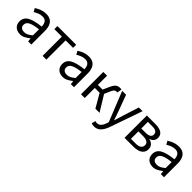

<svg xmlns="http://www.w3.org/2000/svg" viewBox="219 -1622 2956 2956"><g transform="rotate(45 1696.5 -144.5)"><path d="M194.3 12Q153.6 12 121.2 -4.3Q88.8 -20.5 70.1 -51.5Q51.4 -82.4 51.4 -126.2Q51.4 -208 123.4 -250.2Q195.4 -292.3 350.7 -309Q350.5 -339.5 342 -367Q333.5 -394.6 311.5 -411.7Q289.4 -428.9 249.9 -428.9Q208.1 -428.9 171.1 -413.4Q134 -397.9 104.9 -379L73 -435.4Q95.3 -450.4 125 -464.9Q154.7 -479.4 189.9 -488.7Q225.1 -498 264.1 -498Q323.2 -498 360.4 -473.3Q397.6 -448.6 415.2 -403.6Q432.8 -358.6 432.8 -297.7V0H364.5L358.1 -57.9H354.8Q319.7 -29.1 279.8 -8.5Q239.9 12 194.3 12ZM217.2 -56.5Q252.6 -56.5 284.1 -72.3Q315.6 -88.1 350.7 -118.9V-249.9Q269 -240.4 221.3 -224.5Q173.6 -208.6 153 -185.6Q132.5 -162.7 132.5 -131.5Q132.5 -91.2 157.3 -73.8Q182.1 -56.5 217.2 -56.5Z M678.8 0V-419.1H516V-486.1H923.8V-419.1H761V0Z M1123.3 12Q1082.6 12 1050.2 -4.3Q1017.8 -20.5 999.1 -51.5Q980.4 -82.4 980.4 -126.2Q980.4 -208 1052.4 -250.2Q1124.4 -292.3 1279.7 -309Q1279.5 -339.5 1271 -367Q1262.5 -394.6 1240.5 -411.7Q1218.4 -428.9 1178.9 -428.9Q1137.1 -428.9 1100.1 -413.4Q1063 -397.9 1033.9 -379L1002 -435.4Q1024.3 -450.4 1054 -464.9Q1083.7 -479.4 1118.9 -488.7Q1154.1 -498 1193.1 -498Q1252.2 -498 1289.4 -473.3Q1326.6 -448.6 1344.2 -403.6Q1361.8 -358.6 1361.8 -297.7V0H1293.5L1287.1 -57.9H1283.8Q1248.7 -29.1 1208.8 -8.5Q1168.9 12 1123.3 12ZM1146.2 -56.5Q1181.6 -56.5 1213.1 -72.3Q1244.6 -88.1 1279.7 -118.9V-249.9Q1198 -240.4 1150.3 -224.5Q1102.6 -208.6 1082 -185.6Q1061.5 -162.7 1061.5 -131.5Q1061.5 -91.2 1086.3 -73.8Q1111.1 -56.5 1146.2 -56.5Z M1515 0V-486.1H1596.5V-286.1H1699.1L1747.4 -394.1Q1767.2 -437.4 1786.6 -458.9Q1806 -480.5 1827.7 -488Q1849.3 -495.6 1875.7 -495.6Q1892.5 -495.6 1904.5 -490.1L1889.9 -413Q1885.9 -415 1882.3 -415.4Q1878.7 -415.7 1873.7 -415.7Q1855.1 -415.7 1838.7 -404.8Q1822.3 -393.8 1803.6 -351.5L1762.1 -255.7L1918.6 0H1828.7L1701.8 -219.1H1596.5V0Z M2004.3 209.5Q1987.5 209.5 1973.3 206.5Q1959.2 203.5 1947.2 198.8L1964.6 134.7Q1974.1 137.7 1983.1 139.5Q1992.1 141.2 2000.4 141.2Q2041.7 141.2 2068.6 111.4Q2095.4 81.6 2110 36.9L2121.1 1L1926 -486.1H2010.8L2110 -217Q2121.6 -185.5 2133.7 -149.9Q2145.8 -114.3 2157.3 -80H2161.3Q2171.9 -113.5 2182.2 -149.2Q2192.6 -184.8 2202.2 -217L2288.8 -486.1H2369.4L2186.3 40Q2169.1 88.1 2145.3 126.5Q2121.5 165 2087.2 187.2Q2053 209.5 2004.3 209.5Z M2462.9 0V-486H2649.9Q2703.4 -486 2743.5 -473.8Q2783.7 -461.6 2806.4 -434.4Q2829.1 -407.1 2829.1 -362.8Q2829.1 -322.6 2807.4 -296.3Q2785.8 -270.1 2748.2 -259.1V-255.5Q2775.7 -249.8 2798.7 -235.5Q2821.7 -221.2 2835.8 -197.8Q2849.9 -174.5 2849.9 -139.7Q2849.9 -91.2 2825.3 -60.3Q2800.7 -29.4 2757.5 -14.7Q2714.2 0 2657.6 0ZM2543.8 -284.4H2635.8Q2696 -284.4 2722 -303.6Q2748 -322.7 2748 -354.7Q2748 -389.5 2723 -408.4Q2698 -427.3 2641.5 -427.3H2543.8ZM2543.8 -58.7H2648.8Q2709.6 -58.7 2738.6 -81Q2767.6 -103.2 2767.6 -143.7Q2767.6 -180.5 2736.2 -200.7Q2704.9 -220.8 2643.3 -220.8H2543.8Z M3083.3 12Q3042.6 12 3010.2 -4.3Q2977.8 -20.5 2959.1 -51.5Q2940.4 -82.4 2940.4 -126.2Q2940.4 -208 3012.4 -250.2Q3084.4 -292.3 3239.7 -309Q3239.5 -339.5 3231 -367Q3222.5 -394.6 3200.5 -411.7Q3178.4 -428.9 3138.9 -428.9Q3097.1 -428.9 3060.1 -413.4Q3023 -397.9 2993.9 -379L2962 -435.4Q2984.3 -450.4 3014 -464.9Q3043.7 -479.4 3078.9 -488.7Q3114.1 -498 3153.1 -498Q3212.2 -498 3249.4 -473.3Q3286.6 -448.6 3304.2 -403.6Q3321.8 -358.6 3321.8 -297.7V0H3253.5L3247.1 -57.9H3243.8Q3208.7 -29.1 3168.8 -8.5Q3128.9 12 3083.3 12ZM3106.2 -56.5Q3141.6 -56.5 3173.1 -72.3Q3204.6 -88.1 3239.7 -118.9V-249.9Q3158 -240.4 3110.3 -224.5Q3062.6 -208.6 3042 -185.6Q3021.5 -162.7 3021.5 -131.5Q3021.5 -91.2 3046.3 -73.8Q3071.1 -56.5 3106.2 -56.5Z"/></g></svg>

Font: SourceSans3VF
Style: Regular
Weight: 200
Designer: Paul D. Hunt
Foundry: Adobe
Version: Version 3.052;hotconv 1.1.0;makeotfexe 2.6.0